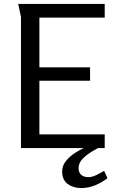

<svg xmlns="http://www.w3.org/2000/svg" viewBox="-20 -748 589 970"><path d="M72 -728H509V-659H179V-408H435V-340H179V-69H509V0H86V-662ZM523 152Q495 174 461 188Q427 202 390 202Q350 202 322 181.5Q294 161 294 118Q294 89 313.5 65Q333 41 363 22Q393 3 424.5 -9Q456 -21 480 -25L500 -14Q480 -3 450.5 14Q421 31 399 52.5Q377 74 377 102Q377 124 390.5 135.5Q404 147 426 147Q445 147 467.5 136Q490 125 506 115Z"/></svg>

Font: Rosario Light
Style: Regular
Weight: 400
Version: Version 1.101; ttfautohint (v1.8.1.43-b0c9)